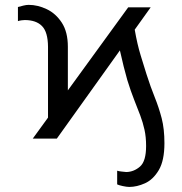

<svg xmlns="http://www.w3.org/2000/svg" viewBox="-20 -558 734 773"><path d="M208.8 0H111.9L173.3 -84.5V-369.7Q172.9 -429 149.1 -453.1Q125.4 -477.3 79.5 -477.3Q74.6 -477.3 66.6 -476.2Q58.6 -475.1 52.2 -473V-529.8Q62.5 -532.7 74.2 -535.5Q85.9 -538.4 95.5 -538.4Q131.7 -538.4 168.1 -521.1Q204.5 -503.9 228.9 -466.6Q253.2 -429.3 253.2 -369.7V-194.2L496.1 -528.4H586.6L522.4 -438.6Q532.7 -379.3 546.5 -334.5Q560.4 -289.8 569.6 -259.9Q586.3 -207.7 603 -166.4Q619.7 -125 630.9 -82Q642 -39.1 642 18.5Q642 88.4 619.3 126.8Q596.6 165.1 563.7 179.9Q530.9 194.6 500.4 194.6Q490.4 194.6 474.1 191.1Q457.7 187.5 451.7 184.3V129.3Q458.1 131.4 469.1 132.6Q480.1 133.9 488.6 134.6Q519.2 133.9 543.7 112.6Q568.2 91.3 568.2 29.8Q568.2 -6.4 561.8 -35.5Q555.4 -64.6 544.6 -93.4Q533.7 -122.2 520.2 -156.1Q506.7 -190 492.5 -235.8Q485.4 -260.3 478 -290Q470.5 -319.6 462.7 -355.1Z"/></svg>

Font: Inter UI Extra Light
Style: Regular
Weight: 200
Designer: Rasmus Andersson
Foundry: rsms
Version: 3.2;8d6f07862